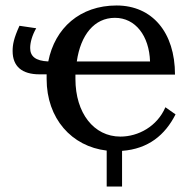

<svg xmlns="http://www.w3.org/2000/svg" viewBox="-20 -536 695 700"><path d="M26 -350C26 -294 60 -265 124 -265H150V-248C150 -104 241 -2 369 13V144H425V14C521 7 582 -44 620 -119L583 -145C553 -75 484 -38 419 -38C322 -38 255 -124 255 -248V-264H618C618 -418 535 -516 405 -516C272 -516 180 -434 156 -312C109 -314 90 -331 90 -361C90 -381 97 -407 112 -433L51 -442C30 -396 26 -373 26 -350ZM260 -312C274 -409 324 -471 399 -471C474 -471 524 -405 527 -312Z"/></svg>

Font: LT Superior Serif Medium
Style: Regular
Weight: 500
Designer: Daniel Lyons
Foundry: LyonsType
Version: Version 2.120;FEAKit 1.0